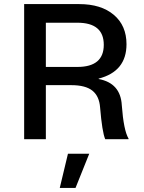

<svg xmlns="http://www.w3.org/2000/svg" viewBox="-20 -680 704 938"><path d="M98 0V-660H367Q474 -660 536 -607.5Q598 -555 598 -464Q598 -331 462 -296V-294Q569 -274 575 -166Q584 -43 608 -3V0H494Q479 -35 469 -155Q465 -210 431.5 -237Q398 -264 328 -264H204V0ZM204 -353H358Q487 -353 487 -461Q487 -569 358 -569H204ZM416 71 349 238H272L312 71Z"/></svg>

Font: Elaine Sans Medium
Style: Regular
Weight: 500
Designer: Wei Huang
Foundry: Wei Huang
Version: Version 2.001;December 24, 2019;FontCreator 12.0.0.2547 64-b